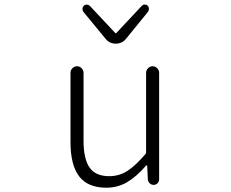

<svg xmlns="http://www.w3.org/2000/svg" viewBox="-20 -831 1040 863"><path d="M458 12.7Q375 12.7 335.9 -38.1Q296.9 -88.9 296.9 -192.4V-503.9Q296.9 -515.6 305.7 -524.4Q314.5 -533.2 326.2 -533.2Q337.9 -533.2 346.7 -524.4Q355.5 -515.6 355.5 -503.9V-199.2Q355.5 -116.2 382.8 -77.6Q410.2 -39.1 470.7 -39.1Q515.6 -39.1 552.2 -62.5Q588.9 -85.9 634.8 -139.6Q636.7 -142.6 636.7 -147.5V-503.9Q636.7 -515.6 645.5 -524.4Q654.3 -533.2 666 -533.2Q677.7 -533.2 686.5 -524.4Q695.3 -515.6 695.3 -503.9V-24.4Q695.3 -14.6 688 -7.3Q680.7 0 670.4 0Q660.2 0 652.8 -7.3Q645.5 -14.6 644.5 -24.4L641.6 -86.9Q640.6 -87.9 639.2 -87.9Q637.7 -87.9 636.7 -86.9Q594.7 -38.1 552.2 -12.7Q509.8 12.7 458 12.7ZM454.1 -657.2 354.5 -778.3Q350.6 -784.2 350.6 -791Q350.6 -799.8 357.4 -805.7Q363.3 -810.5 371.1 -810.1Q378.9 -809.6 383.8 -804.7L497.1 -683.6Q498 -681.6 500 -681.6Q502 -681.6 503.9 -683.6L617.2 -804.7Q623 -810.5 629.9 -810.5Q630.9 -810.5 630.9 -810.5Q638.7 -810.5 643.6 -805.7Q649.4 -799.8 649.4 -791Q649.4 -784.2 645.5 -778.3L546.9 -657.2Q529.3 -634.8 500.5 -634.8Q471.7 -634.8 454.1 -657.2Z"/></svg>

Font: Gen Jyuu Gothic L Monospace Light
Style: Regular
Weight: 300
Designer: [Source Han Sans]
Ryoko NISHIZUKA  (kana & ideographs); Paul D. Hunt (Latin, Greek & Cyrillic); Wenlong ZHANG  (bopomofo
Version: Version 1.002.20150607